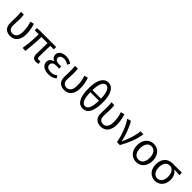

<svg xmlns="http://www.w3.org/2000/svg" viewBox="437 -2542 4288 4288"><g transform="rotate(45 2581.0 -398.0)"><path d="M278 13Q181 13 126.5 -40Q72 -93 72 -202Q72 -250 74 -298Q76 -346 76 -394Q76 -427 75 -463.5Q74 -500 67 -543H156Q161 -514 162.5 -483Q164 -452 164 -416Q164 -393 163 -365Q162 -337 160.5 -308Q159 -279 158 -250Q157 -221 157 -196Q157 -160 167 -134.5Q177 -109 193.5 -93Q210 -77 232.5 -70Q255 -63 279 -63Q338 -63 377 -112.5Q416 -162 416 -268Q416 -331 406.5 -395.5Q397 -460 371 -535L460 -557Q508 -414 508 -271Q508 -202 491 -149Q474 -96 444 -60Q414 -24 371.5 -5.5Q329 13 278 13Z M1092 13Q1029 13 1001.5 -21.5Q974 -56 974 -122Q974 -143 975 -183Q976 -223 977 -271.5Q978 -320 979 -371.5Q980 -423 980 -468H787Q787 -353 776.5 -231Q766 -109 755 5L663 0Q681 -115 691 -236Q701 -357 701 -468H576V-538L654 -543H1178V-468H1068Q1065 -421 1063.5 -368Q1062 -315 1061.5 -265.5Q1061 -216 1060.5 -176Q1060 -136 1060 -116Q1060 -87 1072.5 -75Q1085 -63 1111 -63Q1119 -63 1129 -64.5Q1139 -66 1155 -68L1167 1Q1153 6 1134.5 9.5Q1116 13 1092 13Z M1486 13Q1436 13 1393.5 1.5Q1351 -10 1320.5 -31Q1290 -52 1273 -82Q1256 -112 1256 -150Q1256 -179 1265 -201.5Q1274 -224 1289.5 -240.5Q1305 -257 1325.5 -268Q1346 -279 1369 -285V-290Q1327 -305 1305 -339Q1283 -373 1283 -411Q1283 -448 1299.5 -475.5Q1316 -503 1344.5 -521Q1373 -539 1410.5 -548Q1448 -557 1490 -557Q1540 -557 1584 -541Q1628 -525 1666 -497L1629 -436Q1597 -459 1564 -471.5Q1531 -484 1493 -484Q1442 -484 1408 -462.5Q1374 -441 1374 -399Q1374 -362 1403.5 -338.5Q1433 -315 1499 -315Q1515 -315 1530.5 -315.5Q1546 -316 1566 -318V-247Q1543 -249 1522.5 -249.5Q1502 -250 1482 -250Q1415 -250 1381.5 -226Q1348 -202 1348 -157Q1348 -112 1386.5 -86Q1425 -60 1495 -60Q1535 -60 1570.5 -72Q1606 -84 1644 -115L1683 -54Q1634 -16 1588.5 -1.5Q1543 13 1486 13Z M1984 13Q1887 13 1832.5 -40Q1778 -93 1778 -202Q1778 -250 1780 -298Q1782 -346 1782 -394Q1782 -427 1781 -463.5Q1780 -500 1773 -543H1862Q1867 -514 1868.5 -483Q1870 -452 1870 -416Q1870 -393 1869 -365Q1868 -337 1866.5 -308Q1865 -279 1864 -250Q1863 -221 1863 -196Q1863 -160 1873 -134.5Q1883 -109 1899.5 -93Q1916 -77 1938.5 -70Q1961 -63 1985 -63Q2044 -63 2083 -112.5Q2122 -162 2122 -268Q2122 -331 2112.5 -395.5Q2103 -460 2077 -535L2166 -557Q2214 -414 2214 -271Q2214 -202 2197 -149Q2180 -96 2150 -60Q2120 -24 2077.5 -5.5Q2035 13 1984 13Z M2431 -370Q2433 -284 2443.5 -225.5Q2454 -167 2472 -131Q2490 -95 2514 -79Q2538 -63 2567 -63Q2595 -63 2619 -79Q2643 -95 2661 -131Q2679 -167 2689.5 -225.5Q2700 -284 2702 -370ZM2702 -435Q2700 -514 2689 -571Q2678 -628 2660 -664Q2642 -700 2618.5 -717Q2595 -734 2567 -734Q2539 -734 2515 -717Q2491 -700 2473 -664Q2455 -628 2444 -571Q2433 -514 2431 -435ZM2567 -809Q2672 -809 2732 -705.5Q2792 -602 2792 -401Q2792 -293 2776.5 -215Q2761 -137 2731.5 -86.5Q2702 -36 2660.5 -11.5Q2619 13 2567 13Q2514 13 2472.5 -11.5Q2431 -36 2402 -86.5Q2373 -137 2357.5 -215Q2342 -293 2342 -401Q2342 -602 2401.5 -705.5Q2461 -809 2567 -809Z M3136 13Q3039 13 2984.5 -40Q2930 -93 2930 -202Q2930 -250 2932 -298Q2934 -346 2934 -394Q2934 -427 2933 -463.5Q2932 -500 2925 -543H3014Q3019 -514 3020.5 -483Q3022 -452 3022 -416Q3022 -393 3021 -365Q3020 -337 3018.5 -308Q3017 -279 3016 -250Q3015 -221 3015 -196Q3015 -160 3025 -134.5Q3035 -109 3051.5 -93Q3068 -77 3090.5 -70Q3113 -63 3137 -63Q3196 -63 3235 -112.5Q3274 -162 3274 -268Q3274 -331 3264.5 -395.5Q3255 -460 3229 -535L3318 -557Q3366 -414 3366 -271Q3366 -202 3349 -149Q3332 -96 3302 -60Q3272 -24 3229.5 -5.5Q3187 13 3136 13Z M3643 0Q3628 -75 3606.5 -148Q3585 -221 3558.5 -289.5Q3532 -358 3500.5 -419.5Q3469 -481 3434 -533L3525 -557Q3553 -513 3579.5 -455.5Q3606 -398 3629.5 -336Q3653 -274 3671 -211Q3689 -148 3701 -93H3706Q3731 -145 3753.5 -201.5Q3776 -258 3794 -315.5Q3812 -373 3824.5 -430.5Q3837 -488 3842 -543H3934Q3923 -472 3906 -405Q3889 -338 3864 -272Q3839 -206 3806.5 -139Q3774 -72 3733 0H3643Z M4254 13Q4203 13 4158 -6Q4113 -25 4079 -61Q4045 -97 4025.5 -150Q4006 -203 4006 -271Q4006 -339 4025.5 -392.5Q4045 -446 4079 -482.5Q4113 -519 4158 -538Q4203 -557 4254 -557Q4305 -557 4350 -538Q4395 -519 4428.5 -482.5Q4462 -446 4481.5 -392.5Q4501 -339 4501 -271Q4501 -203 4481.5 -150Q4462 -97 4428.5 -61Q4395 -25 4350 -6Q4305 13 4254 13ZM4254 -63Q4327 -63 4367 -119Q4407 -175 4407 -271Q4407 -318 4396.5 -357Q4386 -396 4366.5 -423.5Q4347 -451 4318.5 -466Q4290 -481 4254 -481Q4218 -481 4189.5 -466Q4161 -451 4141.5 -423.5Q4122 -396 4111.5 -357Q4101 -318 4101 -271Q4101 -175 4141 -119Q4181 -63 4254 -63Z M4847 13Q4798 13 4753.5 -5.5Q4709 -24 4675.5 -59Q4642 -94 4622.5 -146Q4603 -198 4603 -265Q4603 -337 4623.5 -389Q4644 -441 4678.5 -475.5Q4713 -510 4758 -526.5Q4803 -543 4851 -543H5148V-465Q5102 -469 5062 -471Q5022 -473 4977 -474V-470Q5028 -441 5056 -386.5Q5084 -332 5084 -254Q5084 -191 5065.5 -141Q5047 -91 5015 -57Q4983 -23 4940 -5Q4897 13 4847 13ZM4848 -63Q4913 -63 4954 -116Q4995 -169 4995 -261Q4995 -302 4985.5 -339Q4976 -376 4957.5 -404.5Q4939 -433 4911.5 -450Q4884 -467 4849 -467Q4817 -467 4789 -454.5Q4761 -442 4741 -417Q4721 -392 4709.5 -354Q4698 -316 4698 -265Q4698 -218 4709 -181Q4720 -144 4740 -117.5Q4760 -91 4787.5 -77Q4815 -63 4848 -63Z"/></g></svg>

Font: SpoqaHanSans-Regular
Style: Regular
Weight: 400
Designer: [Spoqa Han Sans] Dong-huui Kim \uAE40 \uB3D9 \uD718  Younghwa Kang \uAC15 \uC601 \uD654  [Noto Sans] Ryoko NISHIZUKA \u8
Foundry: Spoqa (http://www.spoqa-han-sans.com)
Version: Version 2.000